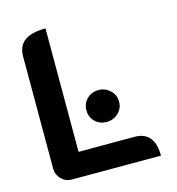

<svg xmlns="http://www.w3.org/2000/svg" viewBox="-106 -800 820 891"><g transform="rotate(-15 304.0 -354.5)"><path d="M59 -71V-610Q59 -660 92 -684.5Q125 -709 193 -709V-116H463Q510 -116 534 -86.5Q558 -57 558 0H129Q100 0 79.5 -21Q59 -42 59 -71ZM278 -292Q278 -325 300.5 -347Q323 -369 356 -369Q388 -369 411.5 -347Q435 -325 435 -292Q435 -260 411.5 -238Q388 -216 356 -216Q323 -216 300.5 -237.5Q278 -259 278 -292Z"/></g></svg>

Font: K2D
Style: Bold
Weight: 700
Designer: Katatrad Aksorn Co.,Ltd.
Foundry: Cadson Demak Co.,Ltd.
Version: Version 1.000; ttfautohint (v1.6)